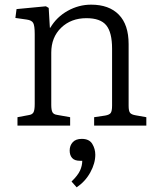

<svg xmlns="http://www.w3.org/2000/svg" viewBox="-20 -539 684 824"><path d="M55 0V-36L103 -45Q118 -47 123.5 -56.5Q129 -66 129 -93V-393Q129 -429 122.5 -440.5Q116 -452 95 -455L46 -462L51 -500L177 -512L189 -505L194 -420H196Q223 -466 270.5 -492.5Q318 -519 371 -519Q448 -519 490 -476Q532 -433 532 -350V-85Q532 -63 538 -55Q544 -47 563 -44L608 -36V0H384V-36L431 -43Q449 -46 455 -54Q461 -62 461 -86V-330Q461 -400 436 -430.5Q411 -461 351 -461Q285 -461 242.5 -420Q200 -379 200 -313V-89Q200 -67 205 -57.5Q210 -48 225 -46L281 -36V0ZM309 265 287 240Q314 214 323.5 193Q333 172 333 151H323Q300 151 289.5 139Q279 127 279 107Q279 86 292 71.5Q305 57 331 57Q363 57 376 78.5Q389 100 389 125Q389 162 367.5 201Q346 240 309 265Z"/></svg>

Font: Literata 12pt Light
Style: Regular
Weight: 300
Designer: Latin by Veronika Burian and Jose Scaglione. Greek by Irene Vlachou. Cyrillic by Vera Evstafieva.
Foundry: TypeTogether
Version: Version 3.002